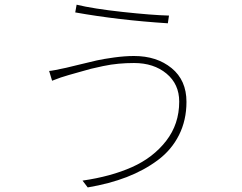

<svg xmlns="http://www.w3.org/2000/svg" viewBox="-20 -777 1040 826"><path d="M751 -339.8Q751 -415 696.3 -460.4Q641.6 -505.9 556.6 -505.9Q522.5 -505.9 490.2 -502.9Q458 -500 423.3 -492.7Q388.7 -485.4 371.1 -481Q353.5 -476.6 316.9 -465.8Q280.3 -455.1 275.4 -454.1Q243.2 -445.3 204.1 -429.7L191.4 -471.7Q207 -472.7 264.6 -485.4Q273.4 -487.3 320.8 -499Q368.2 -510.7 396.5 -517.1Q424.8 -523.4 471.2 -529.8Q517.6 -536.1 556.6 -536.1Q654.3 -536.1 718.3 -483.9Q782.2 -431.6 782.2 -338.9Q782.2 -259.8 750 -195.8Q717.8 -131.8 658.7 -87.9Q599.6 -43.9 524.9 -15.1Q450.2 13.7 357.4 29.3L335 0Q457 -17.6 547.9 -58.1Q638.7 -98.6 694.8 -170.9Q751 -243.2 751 -339.8ZM303.7 -723.6 309.6 -756.8Q381.8 -739.3 507.8 -725.6Q633.8 -711.9 707 -710L702.1 -676.8Q489.3 -690.4 303.7 -723.6Z"/></svg>

Font: GenEi Gothic M ExtraLight
Style: Regular
Weight: 200
Designer: o_tamon (Modified); [Source Han Sans]
Ryoko NISHIZUKA  (kana & ideographs); Paul D. Hunt (Latin, Greek & Cyrillic); Wenl
Version: Version 1.1a;Original Version 1.004